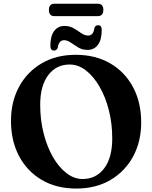

<svg xmlns="http://www.w3.org/2000/svg" viewBox="-20 -1020 838 1058"><path d="M397 -718Q506.5 -718 587.8 -670.5Q669 -623 713.5 -539Q758 -455 758 -345.5Q758 -240.5 713.8 -158.2Q669.5 -76 589 -28.5Q508.5 19 400 19Q291 19 210.2 -28.5Q129.5 -76 85 -160Q40.5 -244 40.5 -354Q40.5 -458.5 84.5 -540.8Q128.5 -623 208.8 -670.5Q289 -718 397 -718ZM598.5 -256.5Q598.5 -339.5 579.8 -413Q561 -486.5 528 -543.2Q495 -600 453 -632.2Q411 -664.5 364 -664.5Q290 -664.5 245.8 -606Q201.5 -547.5 201.5 -442.5Q201.5 -359.5 220.2 -285.8Q239 -212 271.5 -155.2Q304 -98.5 346.2 -66Q388.5 -33.5 435 -33.5Q509.5 -33.5 554 -92.2Q598.5 -151 598.5 -256.5ZM462.5 -745Q433.5 -745 411.2 -758.5Q389 -772 370 -785.2Q351 -798.5 333 -798.5Q304 -798.5 298 -757Q293 -741.5 277.5 -741.5Q257.5 -741.5 257.5 -767.5Q257.5 -821.5 278.5 -849.2Q299.5 -877 335.5 -877Q364.5 -877 386.8 -863.8Q409 -850.5 428 -837.2Q447 -824 465.5 -824Q495 -824 500 -865.5Q505 -881 521 -881Q540.5 -881 540.5 -855Q540.5 -800.5 519.5 -772.8Q498.5 -745 462.5 -745ZM249.5 -965Q249.5 -999.5 280.5 -999.5H518Q549.5 -999.5 549.5 -965.5Q549.5 -931 518 -931H280.5Q249.5 -931 249.5 -965Z"/></svg>

Font: Fraunces 9pt S000 SemiBold
Style: Regular
Weight: 600
Version: Version 1.000; ttfautohint (v1.8.3)